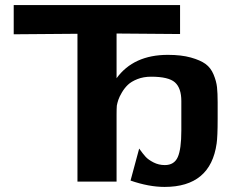

<svg xmlns="http://www.w3.org/2000/svg" viewBox="-20 -715 924 756"><path d="M34 -580V-695H689V-581L439 -583V-407Q506 -499 641 -499Q694 -499 731.5 -488.5Q769 -478 789.5 -463Q810 -448 821 -421.5Q832 -395 834.5 -371.5Q837 -348 837 -312V-247Q837 -177 833 -150Q809 21 628 21Q566 21 494 -4L528 -130Q543 -109 553.5 -97.5Q564 -86 584.5 -75.5Q605 -65 629 -65Q666 -65 680 -96.5Q694 -128 694 -201V-204V-315V-317Q694 -368 669 -390.5Q644 -413 575 -413Q545 -413 521 -403.5Q497 -394 483.5 -381Q470 -368 460 -351Q450 -334 446 -322Q442 -310 440 -299Q439 -287 439 -264V0H285V-582Z"/></svg>

Font: Coval
Style: Heavy
Weight: 900
Foundry: Context Ltd
Version: Version 001.000